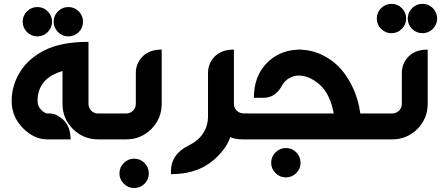

<svg xmlns="http://www.w3.org/2000/svg" viewBox="-20 -723 2288 996"><path d="M250 -610.4Q250 -579.1 227.5 -556.6Q205.1 -534.2 173.8 -534.2Q142.6 -534.2 120.1 -556.6Q97.7 -579.1 97.7 -610.4Q97.7 -641.6 120.1 -664.1Q142.6 -686.5 173.8 -686.5Q205.1 -686.5 227.5 -664.1Q250 -641.6 250 -610.4ZM410.6 -610.4Q410.6 -579.1 388.7 -556.6Q366.2 -534.2 334.5 -534.2Q303.2 -534.2 280.8 -556.6Q258.3 -579.1 258.3 -610.4Q258.3 -641.6 280.8 -664.1Q303.2 -686.5 334.5 -686.5Q366.2 -686.5 388.7 -664.1Q410.6 -641.1 410.6 -610.4ZM240.2 -134.3Q275.4 -133.3 310.5 -99.1Q346.2 -64 346.2 0H225.1Q157.2 0 98.6 -58.6Q40.5 -117.7 40.5 -199.2Q40.5 -280.3 84.5 -350.6Q127.4 -420.4 213.9 -463.4Q299.3 -505.9 439 -505.9V-184.1Q439 -163.6 453.6 -148.9Q467.3 -134.3 488.8 -134.3H543V0H488.8Q413.1 0 358.4 -53.7Q304.2 -107.9 304.2 -184.1V-354.5Q174.8 -316.4 174.8 -199.2Q174.8 -172.4 193.8 -153.3Q212.9 -134.3 225.1 -134.3Z M752 176.3Q752 207.5 730 230Q707.5 252.4 675.8 252.4Q644.5 252.4 622.1 230Q599.6 207.5 599.6 176.3Q599.6 145 622.1 122.6Q644.5 100.1 675.8 100.1Q707.5 100.1 730 122.6Q752 145.5 752 176.3ZM684.6 -344.2Q684.6 -394 719.7 -430.2Q755.4 -465.8 818.8 -465.8V-184.1Q818.8 -108.4 765.1 -53.7Q710.4 0 634.8 0H496.6V-134.3H634.8Q655.3 -134.3 669.9 -148.9Q684.6 -163.6 684.6 -184.1Z M1193.4 -184.6Q1193.4 -163.1 1208 -149.4Q1222.7 -134.8 1243.2 -134.8H1268.6V0H1243.2Q1197.3 0 1174.3 -12.2Q1157.2 41.5 1103 93.8Q1013.7 180.2 871.6 180.2H866.7V165.5Q866.7 78.1 956.1 33.2Q1059.1 -17.1 1059.1 -121.6V-344.7Q1059.1 -394 1094.2 -430.2Q1129.9 -465.8 1193.4 -465.8Z M1539.1 121.1Q1539.1 152.3 1517.1 174.8Q1494.6 197.3 1462.9 197.3Q1431.6 197.3 1409.2 174.8Q1386.7 152.3 1386.7 121.1Q1386.7 89.8 1409.2 67.4Q1431.6 44.9 1462.9 44.9Q1494.6 44.9 1517.1 67.4Q1539.1 90.3 1539.1 121.1ZM1711.4 -134.3Q1691.9 -237.3 1637.7 -284.7Q1583 -331.1 1530.3 -331.1Q1504.9 -331.1 1479 -316.9Q1453.6 -301.8 1439.9 -273.9Q1406.7 -215.8 1347.2 -215.8H1296.9Q1297.4 -326.2 1361.8 -393.6Q1424.8 -460 1522.5 -465.3H1523.9Q1524.9 -465.8 1529.8 -465.8Q1535.2 -465.8 1540.3 -465.6Q1545.4 -465.3 1550.8 -464.8Q1631.8 -459 1701.7 -407.7Q1770.5 -357.4 1814.9 -258.8Q1840.3 -200.2 1849.1 -134.3H1911.6V0H1243.2V-134.3Z M2086.9 -627Q2086.9 -595.7 2064.5 -573.2Q2042 -550.8 2010.7 -550.8Q1979.5 -550.8 1957 -573.2Q1934.6 -595.7 1934.6 -627Q1934.6 -658.2 1957 -680.7Q1979.5 -703.1 2010.7 -703.1Q2042 -703.1 2064.5 -680.7Q2086.9 -658.2 2086.9 -627ZM2247.6 -627Q2247.6 -595.7 2225.6 -573.2Q2203.1 -550.8 2171.4 -550.8Q2140.1 -550.8 2117.7 -573.2Q2095.2 -595.7 2095.2 -627Q2095.2 -658.2 2117.7 -680.7Q2140.1 -703.1 2171.4 -703.1Q2203.1 -703.1 2225.6 -680.7Q2247.6 -657.7 2247.6 -627ZM2064.5 -344.2Q2064.5 -394 2099.6 -430.2Q2135.3 -465.8 2198.7 -465.8V-184.1Q2198.7 -108.4 2145 -53.7Q2090.3 0 2014.6 0H1876.5V-134.3H2014.6Q2035.2 -134.3 2049.8 -148.9Q2064.5 -163.6 2064.5 -184.1Z"/></svg>

Font: DimaKhabar
Style: Bold
Weight: 700
Width: 6
Designer: R.Balvardi
Foundry: Dima Software Group
Version: Version 1.00;November 30, 2018;FontCreator 11.5.0.2427 64-bi